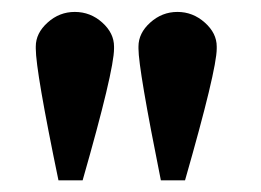

<svg xmlns="http://www.w3.org/2000/svg" viewBox="-20 -692 448 330"><path d="M108.5 -671.5Q135.5 -671.5 155.8 -653.2Q176 -635 176 -612V-608.5Q176 -570.5 122 -382H80.5Q41.5 -570 41.5 -608.5V-612Q41.5 -635 61.8 -653.2Q82 -671.5 108.5 -671.5ZM352.5 -612V-608.5Q352.5 -572 298 -382H256.5Q218 -573.5 218 -608.5V-612Q218 -635 238.2 -653.2Q258.5 -671.5 285 -671.5Q311.5 -671.5 332 -653.2Q352.5 -635 352.5 -612Z"/></svg>

Font: League Spartan
Style: Bold
Weight: 700
Foundry: The League of Moveable Type
Version: Version 2.002